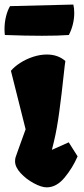

<svg xmlns="http://www.w3.org/2000/svg" viewBox="-25 -805 365 835"><path d="M293.9 -785.2Q297.9 -770 297.9 -748.5Q297.9 -724.6 292 -700Q286.1 -675.3 274.4 -652.8Q229 -649.4 157.2 -649.4Q86.9 -649.4 -3.9 -652.8Q-5.4 -665.5 -5.4 -678.2Q-5.4 -706.5 1 -732.7Q7.3 -758.8 18.6 -778.3ZM55.7 -157.7Q73.7 -206.1 86.4 -242.7L22.5 -497.1Q37.6 -515.1 63 -531.5Q88.4 -547.9 118.9 -557.9Q149.4 -567.9 178.7 -567.9Q227.1 -567.9 259.3 -539.6Q256.8 -524.9 252.9 -487.3Q243.2 -395.5 232.9 -319.6Q222.7 -243.7 210 -191.4L200.7 -153.3L273.9 -186L312.5 -125Q291 -75.2 255.9 -32.7Q220.7 9.8 178.2 9.8Q155.3 9.8 122.1 -8.1Q88.9 -25.9 64.7 -52.2Q40.5 -78.6 40.5 -103.5Q40.5 -112.8 42.5 -120.1Q44.4 -127.4 55.7 -157.7Z"/></svg>

Font: Fruktur
Style: Regular
Weight: 400
Designer: Viktoriya Grabowska
Foundry: Viktoriya Grabowska
Version: Version 1.004; ttfautohint (v1.4.1)